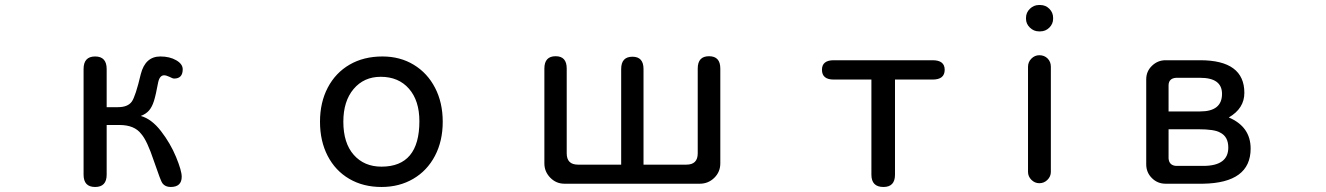

<svg xmlns="http://www.w3.org/2000/svg" viewBox="-20 -724 5283 765"><path d="M505 -319Q520 -340 541 -429Q559 -499 619 -499Q656 -499 682 -484Q708 -469 708 -448Q708 -411 674 -411Q668 -411 655 -418Q642 -424 634 -424Q616 -424 610 -395Q601 -346 593.5 -322Q586 -298 574 -284Q562 -270 541 -262Q584 -250 621.5 -201.5Q659 -153 681.5 -98.5Q704 -44 704 -20Q704 21 660 21Q638 21 627 6Q621 -1 593 -83Q566 -164 543 -190Q516 -226 456 -226H405V-28Q405 21 359 21Q313 21 313 -28V-449Q313 -499 359 -499Q405 -499 405 -449V-297H450Q489 -297 505 -319Z M1744 -239Q1744 -162 1713 -103Q1682 -44 1626.5 -11.5Q1571 21 1500 21Q1427 21 1371.5 -11.5Q1316 -44 1285.5 -103Q1255 -162 1255 -239Q1255 -316 1286 -375Q1317 -434 1373 -466.5Q1429 -499 1504 -499Q1574 -499 1628.5 -466Q1683 -433 1713.5 -374Q1744 -315 1744 -239ZM1500 -60Q1651 -60 1651 -241Q1651 -323 1609.5 -370.5Q1568 -418 1497 -418Q1430 -418 1389 -369.5Q1348 -321 1348 -239Q1348 -154 1389.5 -107Q1431 -60 1500 -60Z M2500 -498Q2544 -498 2544 -449V-68H2715Q2760 -68 2760 -113V-451Q2760 -500 2805 -500Q2850 -500 2850 -451V-73Q2850 -39 2826 -15.5Q2802 8 2768 8H2229Q2196 8 2172.5 -16Q2149 -40 2149 -73V-451Q2149 -500 2194 -500Q2238 -500 2238 -451V-113Q2238 -68 2283 -68H2455V-449Q2455 -498 2500 -498Z M3500 21Q3452 21 3452 -28V-407H3302Q3255 -407 3255 -446Q3255 -484 3302 -484H3696Q3744 -484 3744 -446Q3744 -407 3696 -407H3546V-28Q3546 21 3500 21Z M4068 -649V-653Q4068 -674 4083.5 -689Q4099 -704 4119 -704H4125Q4146 -704 4161 -689Q4176 -674 4176 -653V-649Q4176 -629 4161 -614Q4146 -599 4125 -599H4119Q4099 -599 4083.5 -614Q4068 -629 4068 -649ZM4076 -458Q4076 -477 4089.5 -490.5Q4103 -504 4121 -504Q4141 -504 4154 -491Q4167 -478 4167 -458V-39Q4167 -21 4153.5 -7.5Q4140 6 4121 6Q4103 6 4089.5 -7.5Q4076 -21 4076 -39Z M4963 -132Q4963 5 4773 8H4624Q4592 8 4569.5 -14.5Q4547 -37 4547 -69V-408Q4547 -440 4570 -462Q4593 -484 4624 -484H4762Q4938 -484 4938 -354Q4938 -292 4876 -256Q4963 -219 4963 -132ZM4666 -63H4774Q4874 -63 4874 -136Q4874 -180 4841 -196Q4819 -209 4754 -209H4636V-93Q4638 -65 4666 -63ZM4762 -280Q4849 -280 4849 -350Q4849 -414 4762 -414H4666Q4637 -412 4636 -385V-280Z"/></svg>

Font: 寒蝉全圆体
Style: Regular
Weight: 400
Designer: Warren2060
      Designed by Motoya company      

      [Varela Round]
      Joe Prince(Latin component); Avraham Cornf
Foundry: ChillType
Version: Version 3.200